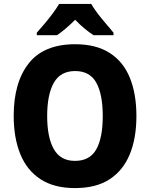

<svg xmlns="http://www.w3.org/2000/svg" viewBox="-20 -951 767 981"><path d="M677 -358Q677 -245 643 -162.5Q609 -80 540 -35Q471 10 363 10Q257 10 187.5 -35Q118 -80 84 -163Q50 -246 50 -359Q50 -530 127 -627.5Q204 -725 364 -725Q471 -725 540.5 -680.5Q610 -636 643.5 -553.5Q677 -471 677 -358ZM221 -358Q221 -249 255 -189Q289 -129 363 -129Q439 -129 472 -188Q505 -247 505 -358Q505 -469 472 -528.5Q439 -588 364 -588Q289 -588 255 -528Q221 -468 221 -358ZM446 -931Q466 -897 499.5 -856Q533 -815 560 -784V-771H458Q435 -786 411.5 -805.5Q388 -825 364 -850Q339 -825 316 -805.5Q293 -786 271 -771H168V-784Q185 -803 207 -829Q229 -855 249.5 -882.5Q270 -910 282 -931Z"/></svg>

Font: Noto Sans Devanagari SemiCondensed ExtraBold
Style: Regular
Weight: 800
Width: 4
Designer: Jelle Bosma - Monotype Design Team
Foundry: Monotype Imaging Inc.
Version: Version 2.004; ttfautohint (v1.8.4.7-5d5b)